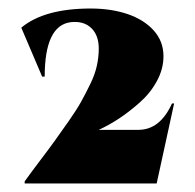

<svg xmlns="http://www.w3.org/2000/svg" viewBox="-20 -739 459 451"><path d="M85 -559H79L30 -674Q84 -719 193 -719Q241 -719 279.5 -706Q318 -693 341 -667.5Q364 -642 364 -607Q364 -577 348.5 -548.5Q333 -520 308 -498Q283 -476 259.5 -460.5Q236 -445 212 -434H305Q356 -434 384 -496H389L348 -308H38V-313Q50 -330 73.5 -361Q97 -392 109.5 -409.5Q122 -427 141 -454Q160 -481 170.5 -500Q181 -519 192 -541.5Q203 -564 207.5 -584.5Q212 -605 212 -625Q212 -656 194.5 -673Q177 -690 147 -687Q85 -680 85 -559Z"/></svg>

Font: Cinzel Decorative Black
Style: Regular
Weight: 900
Designer: Natanael Gama
Version: Version 1.001;PS 001.001;hotconv 1.0.56;makeotf.lib2.0.21325